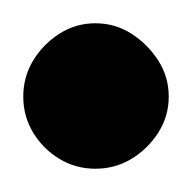

<svg xmlns="http://www.w3.org/2000/svg" viewBox="-32 -1113 165 165"><path d="M-12 -1030Q-12 -1013 -3.5 -999Q5 -985 19 -976.5Q33 -968 50 -968Q67 -968 81 -976.5Q95 -985 104 -999Q113 -1013 113 -1030Q113 -1047 104 -1061Q95 -1075 81 -1084Q67 -1093 50 -1093Q33 -1093 19 -1084Q5 -1075 -3.5 -1061Q-12 -1047 -12 -1030Z"/></svg>

Font: Linefont Medium
Style: Regular
Weight: 500
Monospace: yes
Version: Version 3.002;gftools[0.9.33]